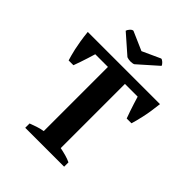

<svg xmlns="http://www.w3.org/2000/svg" viewBox="-234 -996 1135 1135"><g transform="rotate(45 333.5 -429.0)"><path d="M70.8 -462.9Q66.9 -475.6 61.8 -493.7Q56.6 -511.7 51.3 -536.1Q45.9 -560.5 40.8 -591.8Q35.6 -623 31.7 -662.1H635.3Q627 -587.9 615.7 -538.3Q604.5 -488.8 596.2 -462.9H556.2Q547.9 -484.4 540 -508.3Q532.2 -532.2 525.4 -552.7Q517.6 -576.7 510.7 -600.1H404.3V-63.5Q429.2 -58.6 453.1 -52Q477.1 -45.4 496.1 -36.1V0H170.9V-36.1Q189.9 -43.5 213.6 -51.5Q237.3 -59.6 262.2 -63.5V-600.1H156.2Q149.4 -576.7 141.6 -552.7Q134.8 -532.2 127 -508.3Q119.1 -484.4 110.8 -462.9H70.8ZM449.7 -857.9Q457.5 -857.9 468.5 -847.9Q479.5 -837.9 481.9 -828.6L361.8 -722.2Q358.4 -719.7 350.8 -718.3Q343.3 -716.8 334.2 -716.8Q325.2 -716.8 317.1 -718.3Q309.1 -719.7 303.2 -722.2L185.1 -825.7Q188 -835.9 198 -846.9Q208 -857.9 217.8 -857.9L336.4 -806.2Z"/></g></svg>

Font: PT Astra Serif
Style: Bold
Weight: 700
Designer: A.Korolkova, I. Chaeva
Foundry: ParaType Ltd
Version: Version 1.002